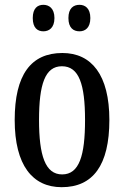

<svg xmlns="http://www.w3.org/2000/svg" viewBox="-20 -767 515 797"><path d="M310 -637C333 -637 355 -651 355 -692C355 -733 333 -747 310 -747C285 -747 264 -733 264 -692C264 -651 285 -637 310 -637ZM160 -637C183 -637 206 -651 206 -692C206 -733 183 -747 160 -747C136 -747 116 -733 116 -692C116 -651 136 -637 160 -637ZM236 10C366 10 434 -81 434 -269C434 -456 360 -547 239 -547C108 -547 41 -456 41 -269C41 -81 115 10 236 10ZM238 -43C168 -43 142 -121 142 -269C142 -417 167 -492 237 -492C308 -492 333 -417 333 -269C333 -121 309 -43 238 -43Z"/></svg>

Font: Noto Serif Ethiopic ExtraCondensed Medium
Style: Regular
Weight: 500
Width: 2
Designer: Monotype Design Team
Foundry: Monotype Imaging Inc.
Version: Version 2.102